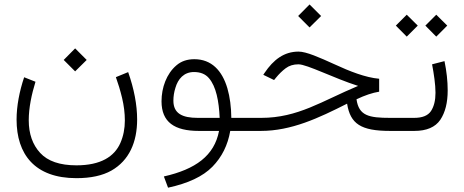

<svg xmlns="http://www.w3.org/2000/svg" viewBox="-20 -598 2121 877"><path d="M271 -324.2 323.2 -272 376 -324.2 323.2 -377ZM329.1 157.2C253.4 157.2 198.2 138.2 163.6 100.6C128.9 63 111.3 13.2 111.3 -48.8C111.3 -106 124.5 -167.5 142.1 -224.6L90.3 -245.1C68.8 -181.2 55.7 -113.8 55.7 -51.8C55.7 106 138.2 215.8 329.1 215.8C395 215.8 448.2 204.1 488.8 181.2C570.3 134.8 606.4 50.8 606.4 -52.2C606.4 -118.7 592.3 -192.4 565.4 -268.6L509.3 -245.6C519.5 -217.3 529.3 -185.5 537.6 -150.9C545.9 -116.2 550.3 -81.5 550.3 -47.9C550.3 -10.3 543.5 23.9 529.8 55.2C502.4 117.2 440.4 157.2 329.1 157.2Z M867.7 -327.6C835 -327.6 807.6 -318.4 785.6 -299.3C740.7 -261.2 717.8 -197.8 717.8 -135.3C717.8 -40 776.9 0 888.2 0H980.5C959 113.3 873 175.3 728.5 208L747.6 259.3C838.9 239.7 906.7 208 950.2 163.6C993.7 119.1 1020.5 64.9 1031.7 0H1109.4V-59.6H1036.6C1036.1 -108.9 1030.3 -154.3 1018.6 -194.8C994.6 -275.9 945.8 -327.6 867.7 -327.6ZM883.3 -59.6C812.5 -59.6 772 -79.6 772 -138.2C772 -157.2 774.9 -176.8 781.2 -196.8C793 -237.3 819.8 -269 866.2 -269C895.5 -269 918.5 -259.8 934.6 -240.7C967.3 -202.6 980 -135.7 983.4 -59.6Z M1341.8 -524.9 1394 -472.7 1446.8 -524.9 1394 -577.6ZM1711.9 -238.3C1649.4 -243.7 1576.7 -272.5 1508.3 -304.2C1439.5 -335.4 1379.4 -362.3 1343.8 -362.3C1277.3 -362.3 1229 -325.2 1188.5 -265.1L1182.6 -256.3L1231.9 -232.4L1240.7 -243.2C1253.9 -259.3 1268.6 -273.9 1284.7 -286.1C1300.8 -298.3 1320.3 -304.2 1343.3 -304.2C1382.3 -304.2 1506.3 -240.2 1615.7 -205.6C1449.7 -136.2 1341.3 -59.6 1172.9 -59.6H1089.8V0H1171.4C1311 0 1435.1 -58.6 1565.4 -124.5C1580.1 -32.2 1628.4 0 1761.7 0H1791V-59.6H1762.7C1664.6 -59.6 1619.1 -69.3 1608.4 -144.5C1646.5 -162.6 1681.2 -174.3 1711.9 -179.2Z M1922.9 -481 1972.7 -430.7 2022.9 -481 1972.7 -530.8ZM1788.1 -481 1837.9 -430.7 1888.2 -481 1837.9 -530.8ZM1771.5 0H1872.6C1928.7 0 1968.3 -17.1 1991.2 -50.8C2013.7 -84.5 2024.9 -128.9 2024.9 -185.1C2024.9 -227.5 2020 -272 2010.3 -318.8L1953.6 -304.2C1961.9 -260.7 1969.2 -211.9 1969.2 -174.3C1969.2 -139.6 1962.4 -111.8 1948.7 -90.8C1934.6 -69.8 1909.2 -59.6 1871.6 -59.6H1771.5Z"/></svg>

Font: Vazirmatn ExtraLight
Style: Regular
Weight: 200
Designer: Saber Rastikerdar
Foundry: Saber Rastikerdar
Version: Version 33.003